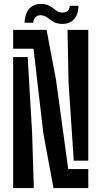

<svg xmlns="http://www.w3.org/2000/svg" viewBox="-20 -951 513 971"><path d="M250.5 0 199.5 -274.5 149.5 -704.5H46.5V-800H215.5L263.5 -546L325 -96H426.5V0ZM353 -138.5 326.5 -537.5 321.5 -800H426.5V-138.5ZM46.5 0V-662.5H120L142.5 -276L151 0ZM332.5 -921.5H377Q375.5 -873.5 352.2 -851.2Q329 -829 292 -830Q266.5 -831 249.8 -841.2Q233 -851.5 219 -862.2Q205 -873 187.5 -874Q172.5 -875 161.2 -865.8Q150 -856.5 148 -836H104Q107.5 -889 131.8 -910.8Q156 -932.5 191 -931Q218.5 -930 234.8 -919.2Q251 -908.5 263.8 -898.2Q276.5 -888 293.5 -887.5Q312 -886.5 322.2 -896Q332.5 -905.5 332.5 -921.5Z"/></svg>

Font: Big Shoulders Stencil Display
Style: Bold
Weight: 700
Designer: Patric King
Foundry: XO Type Co
Version: Version 1.000